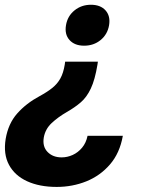

<svg xmlns="http://www.w3.org/2000/svg" viewBox="-39 -567 588 787"><path d="M362.2 -314.1 360.5 -302.1Q350.2 -240 333.4 -204.4Q316.7 -168.8 292.5 -147.9Q268.3 -126.9 235.2 -108Q199 -87.1 172.7 -62.5Q146.4 -37.8 140.4 -2.9Q134.5 33.9 156.1 56Q177.7 78.1 213.7 78.1Q236.9 78.1 259 68.1Q281.1 58 297.5 38.3Q314 18.6 319.9 -10.4H464.5Q452 60.5 411.9 106.9Q371.9 153.3 314.9 176.3Q257.9 199.2 193.3 199.2Q122.9 199.2 72.1 175.9Q21.4 152.6 -2.2 108.5Q-25.8 64.5 -15.8 2.5Q-5.2 -60.3 31.5 -101.8Q68.3 -143.4 123.3 -172.9Q154.2 -189.7 175 -206.3Q195.8 -222.9 208.3 -245.2Q220.8 -267.6 226.4 -302.1L228 -314.1ZM333.8 -547.5Q373 -547.5 393.7 -524.3Q414.3 -501.1 408.1 -463.6Q401.7 -426.1 373.4 -402.9Q345.1 -379.7 305.9 -379.7Q266.9 -379.7 246 -402.9Q225.1 -426.1 231.5 -463.6Q237.7 -501.1 266.3 -524.3Q294.8 -547.5 333.8 -547.5Z"/></svg>

Font: Inter Tight
Style: Italic
Weight: 400
Italic angle: -9.39999°
Designer: Rasmus Andersson
Foundry: rsms
Version: Version 3.002